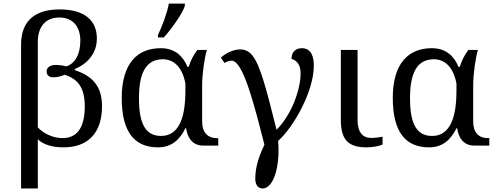

<svg xmlns="http://www.w3.org/2000/svg" viewBox="-20 -816 2777 1076"><path d="M98.1 -565.9V240.2H191.9V-35.2C221.2 -7.8 267.6 9.8 335.9 9.8C469.2 9.8 551.8 -66.9 551.8 -221.2C551.8 -338.4 491.2 -393.1 398.9 -422.9V-429.2C421.9 -438.5 442.9 -450.7 460.9 -466.3C492.7 -494.1 522.9 -536.1 522.9 -600.1C522.9 -702.1 453.1 -763.2 314 -763.2C191.4 -763.2 98.1 -711.9 98.1 -565.9ZM191.9 -102.1V-580.1C191.9 -662.6 231.4 -717.8 313 -717.8C390.1 -717.8 430.2 -664.1 430.2 -588.9C430.2 -509.3 400.4 -460.9 352.1 -443.8C330.6 -450.2 306.6 -452.1 295.9 -452.1C259.3 -452.1 241.2 -438 241.2 -415C241.2 -394 256.8 -382.8 278.8 -382.8C303.7 -382.8 324.7 -389.6 341.8 -397C414.6 -374.5 455.1 -327.1 455.1 -220.2C455.1 -98.6 410.2 -42 330.1 -42C273.9 -42 221.7 -69.8 191.9 -102.1Z M1119.1 0H1203.1V-42H1194.8C1142.1 -42 1112.8 -75.7 1112.8 -134.8V-338.9C1112.8 -401.9 1126.5 -493.7 1139.2 -536.1H1085.9C1065.9 -511.2 1048.3 -476.1 1037.1 -440.9H1030.8C1004.9 -503.4 959 -545.9 880.9 -545.9C814.9 -545.9 760.3 -524.4 722.2 -479C684.1 -433.6 662.1 -363.3 662.1 -267.1C662.1 -75.7 733.9 9.8 865.7 9.8C943.4 9.8 988.8 -35.6 1019 -97.2H1022.9C1029.3 -51.3 1053.7 0 1119.1 0ZM758.8 -266.1C758.8 -410.2 799.8 -483.9 893.1 -483.9C921.9 -483.9 948.7 -473.6 970.7 -452.1C992.7 -430.2 1009.8 -396.5 1019 -348.1V-309.1C1019 -236.8 1011.2 -173.8 990.2 -127.9C968.8 -82 935.1 -54.2 882.8 -54.2C794.4 -54.2 758.8 -124 758.8 -266.1ZM865.2 -606H897.9C918.5 -628.4 945.3 -662.6 969.2 -697.8C992.7 -731.9 1011.2 -764.6 1016.1 -784.2V-795.9H926.3C917.5 -746.1 887.7 -664.6 865.2 -621.1Z M1325.7 -539.1C1286.6 -539.1 1243.7 -516.6 1217.8 -493.2L1237.8 -462.9C1250 -470.2 1263.7 -476.1 1277.8 -476.1C1308.6 -476.1 1338.9 -420.4 1368.2 -337.4C1388.2 -279.8 1408.7 -209 1429.7 -129.4L1461.9 -4.9C1438.5 43.5 1410.6 111.8 1410.6 184.1C1410.6 217.8 1424.3 240.2 1451.7 240.2C1477.5 240.2 1500 217.8 1516.1 179.2C1531.7 140.6 1541 86.9 1541 23.9C1541 7.8 1540 -8.8 1538.6 -25.9C1583 -66.4 1631.3 -132.8 1671.9 -213.4C1711.9 -293 1738.8 -377.9 1738.8 -449.2C1738.8 -495.1 1725.6 -545.9 1671.9 -545.9C1638.7 -545.9 1613.8 -526.9 1613.8 -485.8C1648.9 -476.6 1664.6 -445.8 1664.6 -404.8C1664.6 -313 1613.3 -171.4 1529.8 -88.9C1500 -209.5 1476.6 -299.3 1456.1 -365.7C1445.8 -398.9 1435.5 -426.8 1426.3 -449.2C1397.9 -514.2 1369.6 -539.1 1325.7 -539.1Z M1983.9 -142.1V-536.1H1890.1V-145C1890.1 -31.2 1932.6 9.8 2035.2 9.8C2066.4 9.8 2105 2.9 2124 -5.9V-49.8C2103 -45.9 2084 -43 2060.1 -43C2013.7 -43 1983.9 -73.7 1983.9 -142.1Z M2638.2 0H2722.2V-42H2713.9C2661.1 -42 2631.8 -75.7 2631.8 -134.8V-338.9C2631.8 -401.9 2645.5 -493.7 2658.2 -536.1H2605C2585 -511.2 2567.4 -476.1 2556.2 -440.9H2549.8C2523.9 -503.4 2478 -545.9 2399.9 -545.9C2334 -545.9 2279.3 -524.4 2241.2 -479C2203.1 -433.6 2181.2 -363.3 2181.2 -267.1C2181.2 -75.7 2252.9 9.8 2384.8 9.8C2462.4 9.8 2507.8 -35.6 2538.1 -97.2H2542C2548.3 -51.3 2572.8 0 2638.2 0ZM2277.8 -266.1C2277.8 -410.2 2318.8 -483.9 2412.1 -483.9C2440.9 -483.9 2467.8 -473.6 2489.7 -452.1C2511.7 -430.2 2528.8 -396.5 2538.1 -348.1V-309.1C2538.1 -236.8 2530.3 -173.8 2509.3 -127.9C2487.8 -82 2454.1 -54.2 2401.9 -54.2C2313.5 -54.2 2277.8 -124 2277.8 -266.1Z"/></svg>

Font: The Erased English
Style: Regular
Weight: 400
Designer: Monotype Design team + ligartures altered by 180 Amsterdam
Foundry: Monotype Imaging Inc.
Version: Version 1.030;Glyphs 3.1.2 (3151)